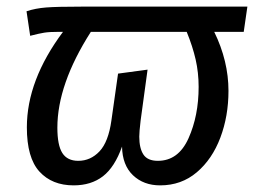

<svg xmlns="http://www.w3.org/2000/svg" viewBox="-20 -547 766 579"><path d="M715 -451H626Q669 -363 669 -273Q669 -197 644.5 -132Q620 -67 573.5 -27.5Q527 12 463 12Q413 12 381 -18.5Q349 -49 348 -105Q326 -43 290.5 -15.5Q255 12 202 12Q137 12 99 -29.5Q61 -71 61 -163Q61 -305 170 -451H159Q129 -451 113.5 -448.5Q98 -446 71 -439L60 -513Q87 -522 119.5 -524.5Q152 -527 224 -527H726ZM579 -285Q579 -328 570 -367.5Q561 -407 543 -451H254Q153 -293 153 -162Q153 -109 168 -85.5Q183 -62 216 -62Q253 -62 280 -90.5Q307 -119 316 -184L336 -325L425 -337L404 -183Q400 -149 400 -135Q400 -100 412.5 -81Q425 -62 456 -62Q518 -62 548.5 -130Q579 -198 579 -285Z"/></svg>

Font: FiraGO
Style: Italic
Weight: 400
Italic angle: -8°
Designer: bBox Type GmbH
Foundry: bBox Type GmbH
Version: Version 1.001